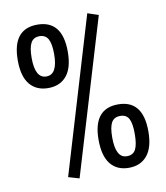

<svg xmlns="http://www.w3.org/2000/svg" viewBox="-80 -747 719 832"><g transform="rotate(-10 280.0 -331.5)"><path d="M155 4 360 -681 408 -665 203 18ZM248 -532Q248 -461 219 -426Q190 -391 138 -391Q86 -391 57 -426Q28 -461 28 -532Q28 -670 138 -670Q248 -670 248 -532ZM89 -532Q89 -442 138.5 -442Q188 -442 188 -532Q188 -577 176.5 -598Q165 -619 138.5 -619Q112 -619 100.5 -598Q89 -577 89 -532ZM313 -132Q313 -269 422.5 -269Q532 -269 532 -131Q532 -61 503 -25.5Q474 10 422 10Q370 10 341.5 -25.5Q313 -61 313 -132ZM373 -132Q373 -41 422 -41Q450 -41 461 -63Q472 -85 472 -131Q472 -177 461 -197.5Q450 -218 423 -218Q396 -218 384.5 -197.5Q373 -177 373 -132Z"/></g></svg>

Font: Titillium-CLs Web
Style: CLs-Regular
Weight: 400
Version: Version 1.002;PS 57.000;hotconv 1.0.70;makeotf.lib2.5.55311